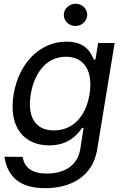

<svg xmlns="http://www.w3.org/2000/svg" viewBox="-20 -771 652 1007"><path d="M216.6 215.9C350.9 215.9 465.9 155.2 489.3 14.9L581.3 -545.5H494.7L480.5 -458.5H472.3C458.8 -488.3 434.3 -552.6 329.2 -552.6C192.8 -552.6 79.5 -444.6 51.5 -275.9C23.1 -104 106.2 -8.5 238.3 -8.5C343 -8.5 388.1 -69.2 411.2 -100.5H418.3L401.3 9.2C387.4 100.1 314.3 139.2 226.2 139.2C138.1 139.2 107.2 100.9 98.4 51.8L3.2 51.1C21 165.5 94.5 215.9 216.6 215.9ZM141.3 -276.6C159.4 -386 221.6 -473.4 326 -473.4C425.8 -473.4 468.4 -392.8 449.6 -276.6C430 -158 361.2 -87 262.4 -87C158.7 -87 123.2 -166.9 141.3 -276.6ZM314.6 -693.2C314.3 -660.9 341.6 -634.6 375.4 -634.6C409.1 -634.6 437.1 -660.9 437.5 -693.2C437.9 -725.1 410.5 -751.4 376.8 -751.4C343 -751.4 315 -725.1 314.6 -693.2Z"/></svg>

Font: Margiela Sans Text
Style: Italic
Weight: 400
Italic angle: -9.39999°
Designer: Stefan Endress, Andreas Faust
Version: Version 1.100;FEAKit 1.0